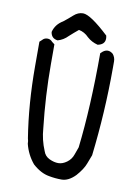

<svg xmlns="http://www.w3.org/2000/svg" viewBox="-91 -871 682 946"><g transform="rotate(10 250.0 -398.5)"><path d="M146 -658Q114 -662 110 -694Q120 -733 157 -755Q179 -772 200.5 -791.5Q222 -811 247 -811Q284 -811 378 -723Q380 -715 380 -708Q380 -678 344 -671Q313 -679 291 -699Q269 -722 241 -727Q219 -709 197 -689Q175 -666 146 -658ZM284 14Q252 14 221 8Q179 1 138 -36Q103 -78 90 -131Q90 -145 86 -157Q59 -324 59 -514V-636L70 -646Q80 -658 96 -658Q111 -658 121 -646L134 -636V-537Q134 -378 152 -219Q156 -162 178 -110Q186 -85 209.5 -74Q233 -63 254 -63Q275 -63 296.5 -78.5Q318 -94 326.5 -119.5Q335 -145 340 -157Q364 -362 364 -632L375 -642Q387 -651 399 -651Q412 -651 425 -640Q438 -624 438 -604V-572Q438 -350 412 -130Q406 -115 395 -85.5Q384 -56 353 -21Q319 14 284 14Z"/></g></svg>

Font: Xiaolai SC
Style: Regular
Weight: 400
Designer: Nozomi Seto 瀬戸のぞみ
Version: Version 3.11;December 4, 2020;FontCreator 13.0.0.2613 64-bit